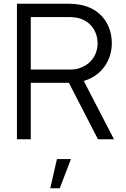

<svg xmlns="http://www.w3.org/2000/svg" viewBox="-20 -740 670 1020"><path d="M70 0H143.5V-300H346L500.5 0H585.5L425 -310C520.5 -337 574 -420.5 574 -510C574 -614 511 -698.5 398.5 -716C380.5 -719 362 -720 348 -720H70ZM143.5 -370.5V-649.5H346C358 -649.5 375.5 -648.5 390.5 -645.5C464.5 -629.5 498.5 -568.5 498.5 -510C498.5 -451.5 464.5 -393.5 390.5 -374.5C375.5 -370.5 358 -370.5 346 -370.5ZM282.5 105 247 260H297.5L357 105Z"/></svg>

Font: Hauora
Style: Regular
Weight: 400
Designer: Mikhail Sharanda
Foundry: WCYS & Co.
Version: Version 1.010